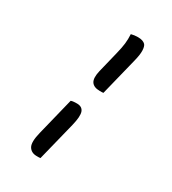

<svg xmlns="http://www.w3.org/2000/svg" viewBox="-219 -879 1037 1157"><g transform="rotate(30 300.0 -301.0)"><path d="M347 -758Q359 -761 370 -762.5Q381 -764 394 -764Q430 -764 446 -747Q456 -735 457 -706.5Q458 -678 446 -631L381 -369Q377 -368 370.5 -368Q364 -368 356 -368Q314 -368 298 -392Q282 -416 295 -471L331 -618Q342 -662 345.5 -693Q349 -724 347 -758ZM234 -229Q242 -232 253 -233Q264 -234 275 -234Q312 -234 322.5 -205.5Q333 -177 316 -108L249 161Q245 162 238 162Q231 162 223 162Q185 162 168 133.5Q151 105 170 30Z"/></g></svg>

Font: Recursive Mn Csl St Med
Style: Italic
Weight: 500
Italic angle: -15°
Monospace: yes
Version: Version 1.079;hotconv 1.0.112;makeotfexe 2.5.65598; ttfautoh